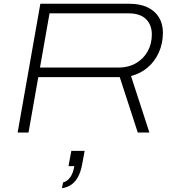

<svg xmlns="http://www.w3.org/2000/svg" viewBox="-20 -706 922 1023"><path d="M74 0 195 -686H668Q727 -686 767 -666.5Q807 -647 827.5 -612.5Q848 -578 848 -532Q848 -475 826.5 -427Q805 -379 767 -346.5Q729 -314 678 -301L776 0H714L618 -295H184L132 0ZM193 -346H612Q664 -346 704 -369Q744 -392 766.5 -432Q789 -472 789 -522Q789 -573 758 -604Q727 -635 663 -635H244ZM310 297 316 266Q339 260 354.5 238Q370 216 376 179H345L360 98H431L418 168Q411 207 397 234Q383 261 362 276.5Q341 292 310 297Z"/></svg>

Font: Archivo Expanded Thin
Style: Italic
Weight: 250
Width: 7
Italic angle: -10°
Designer: Hector Gatti
Foundry: Omnibus-Type
Version: Version 2.001